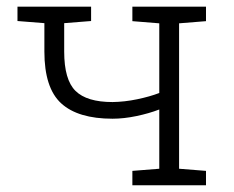

<svg xmlns="http://www.w3.org/2000/svg" viewBox="-20 -548 692 568"><path d="M371.6 0V-42.5L451.2 -48.8V-224.1Q420.9 -212.4 383.5 -204.6Q346.2 -196.8 313 -196.8Q210.9 -196.8 161.1 -242.2Q111.3 -287.6 111.3 -395.5V-479.5L31.7 -485.8V-528.3H249.5V-485.8L169.9 -479.5V-395.5Q169.9 -312 203.4 -279.1Q236.8 -246.1 313 -246.1Q348.6 -246.6 386 -254.4Q423.3 -262.2 451.2 -272.9V-479L371.6 -485.4V-528.3H589.4V-485.4L509.8 -479V-48.8L589.4 -42.5V0Z"/></svg>

Font: Roboto Slab Light
Style: Regular
Weight: 300
Designer: Google
Version: Version 2.000; ttfautohint (v1.8.1.43-b0c9)